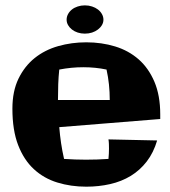

<svg xmlns="http://www.w3.org/2000/svg" viewBox="-20 -679 644 726"><path d="M585.9 -229 204.1 -198.2Q206.5 -168 210.9 -138.2Q215.3 -108.4 222.2 -78.1Q265.1 -75.2 305.2 -75.2Q327.1 -75.2 347.7 -75.9Q368.2 -76.7 390.1 -78.1Q391.1 -87.9 391.6 -97.7Q392.1 -107.4 392.1 -117.2Q392.1 -126 391.8 -134.5Q391.6 -143.1 390.1 -151.9L574.2 -147.9Q560.5 -101.6 534.9 -68.4Q509.3 -35.2 474.4 -13.9Q439.5 7.3 396.5 17.1Q353.5 26.9 306.2 26.9Q248 26.9 197 11.2Q146 -4.4 108.2 -39.3Q70.3 -74.2 48.6 -130.4Q26.9 -186.5 26.9 -268.1Q26.9 -334 49.8 -381.3Q72.8 -428.7 111.1 -459.5Q149.4 -490.2 200 -504.6Q250.5 -519 306.2 -519Q364.3 -519 415.3 -503.4Q466.3 -487.8 504.2 -454.6Q542 -421.4 564 -369.6Q585.9 -317.9 585.9 -246.1ZM199.2 -300.8H395Q395 -361.3 382.8 -416Q340.8 -424.8 294.9 -424.8Q250 -424.8 204.1 -416Q201.2 -388.7 200.2 -360.6Q199.2 -332.5 199.2 -300.8ZM371.1 -604.5Q371.1 -593.8 365.5 -584.2Q359.9 -574.7 350.3 -567.4Q340.8 -560.1 328.1 -555.9Q315.4 -551.8 300.8 -551.8Q286.6 -551.8 273.9 -555.9Q261.2 -560.1 252 -567.4Q242.7 -574.7 237.3 -584.2Q231.9 -593.8 231.9 -604.5Q231.9 -615.7 237.3 -625.7Q242.7 -635.7 252 -643.1Q261.2 -650.4 273.9 -654.5Q286.6 -658.7 300.8 -658.7Q315.4 -658.7 328.1 -654.5Q340.8 -650.4 350.3 -643.1Q359.9 -635.7 365.5 -625.7Q371.1 -615.7 371.1 -604.5Z"/></svg>

Font: Galindo
Style: Regular
Weight: 400
Version: Version 1.000